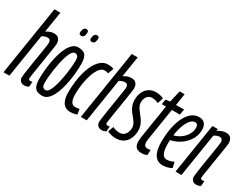

<svg xmlns="http://www.w3.org/2000/svg" viewBox="-76 -1253 2286 1776"><g transform="rotate(30 1066.5 -365.0)"><path d="M230.2 -73.5Q230.2 -64 235.1 -58.9Q240 -53.8 251.2 -53.8Q255.3 -53.8 259.9 -54.5Q264.4 -55.2 271.3 -58.3L267.2 -3.3Q255.3 3.6 243.6 6.8Q231.9 10 219.9 10Q203.7 10 191.3 3Q178.9 -4 171.7 -16.3Q164.5 -28.7 164.5 -44.4Q164.5 -53.7 168.7 -84.8Q172.9 -115.8 179.6 -159.2Q186.3 -202.5 193.9 -249.4Q201.4 -296.3 208.1 -338.4Q214.9 -380.4 219 -408.6Q223.2 -436.9 223.2 -442.3Q223.2 -459.7 215.9 -471.2Q208.6 -482.6 187 -482.6Q180.2 -482.6 169.9 -480.1Q159.7 -477.5 149.6 -473.2Q139.5 -469 131.7 -462.5L58.3 0H-5L112.3 -740H175.6L140.3 -517.9Q153.8 -527.4 167.6 -533.6Q181.4 -539.9 195.7 -543Q210 -546.2 223.5 -546.2Q247.1 -546.2 261.8 -536.7Q276.5 -527.3 283.6 -510.4Q290.7 -493.5 290.7 -470.4Q290.7 -464.1 286.1 -434.2Q281.6 -404.3 274.7 -361.2Q267.8 -318 260.5 -270.6Q253.1 -223.2 246.2 -180.6Q239.3 -137.9 234.8 -108.7Q230.2 -79.6 230.2 -73.5Z M412 10Q377.5 10 355.3 -1.4Q333.1 -12.8 322.6 -40.6Q312.1 -68.4 312.1 -116.5Q312.1 -152.9 315.8 -198.3Q319.4 -243.6 327.5 -292.1Q335.6 -340.5 348.8 -385.8Q362 -431.1 380.6 -467Q399.3 -503 424.1 -524.4Q448.9 -545.8 480.6 -545.8Q515.8 -545.8 538 -534.6Q560.2 -523.4 570.3 -496Q580.5 -468.7 580.5 -420Q580.5 -383.5 576.9 -337.9Q573.3 -292.2 565.1 -243.8Q557 -195.3 543.8 -150.3Q530.7 -105.4 512 -69.1Q493.3 -32.8 468.5 -11.4Q443.8 10 412 10ZM413.3 -51Q431.3 -51 446.3 -72.7Q461.3 -94.4 472.8 -130Q484.3 -165.5 493.2 -207.5Q502.2 -249.5 508.3 -291.5Q514.3 -333.5 517 -367.8Q519.7 -402.1 519.7 -420.7Q519.7 -461.9 508.9 -473.3Q498.2 -484.8 480 -484.8Q461.9 -484.8 447 -463.1Q432 -441.4 420.5 -405.8Q409 -370.3 400 -328.3Q391.1 -286.3 385 -244.3Q378.9 -202.3 376.2 -168.5Q373.5 -134.7 373.5 -115.7Q373.5 -75 384.3 -63Q395.1 -51 413.3 -51ZM562.2 -650.9Q549.4 -650.9 542.9 -658.2Q536.4 -665.6 538.9 -684.5Q541.7 -707.8 550.9 -718.7Q560.2 -729.7 574.7 -729.7Q588.1 -729.7 594.3 -721.8Q600.5 -714 597.7 -694.1Q595.2 -671.1 586.1 -661Q577.1 -650.9 562.2 -650.9ZM448.1 -650.9Q435 -650.9 428.8 -658.2Q422.6 -665.6 425.1 -684.5Q427.9 -706.4 436.6 -718Q445.3 -729.7 460.5 -729.7Q473.7 -729.7 480.2 -721.8Q486.7 -714 483.9 -694.1Q481.4 -671.1 472.2 -661Q462.9 -650.9 448.1 -650.9Z M711.8 10Q678.1 10 654.4 -7.1Q630.7 -24.2 618.6 -57.2Q606.5 -90.1 606.5 -137.3Q606.5 -221.7 619.6 -295.7Q632.8 -369.7 657.9 -426.1Q683.1 -482.5 718.4 -514.4Q753.6 -546.2 798.2 -546.2Q810.1 -546.2 820.3 -545.1Q830.4 -544 840.5 -541.8Q850.6 -539.7 860.5 -536.1L838 -475.3Q826.1 -479.9 817.1 -481.3Q808 -482.6 795.8 -482.6Q769.9 -482.6 747 -455Q724.1 -427.3 707.2 -380.4Q690.3 -333.4 680.7 -275.2Q671 -217.1 671 -155Q671 -122.2 677.4 -99.3Q683.8 -76.5 696.5 -64.7Q709.3 -52.9 729.4 -52.9Q737.1 -52.9 745.2 -53.6Q753.3 -54.3 761.3 -55.8Q769.3 -57.3 774.9 -58.6L782.9 -2.3Q773.4 0.9 761.7 3.8Q750 6.8 737.4 8.4Q724.9 10 711.8 10Z M1056.2 -73.5Q1056.2 -64 1061.1 -58.9Q1066 -53.8 1077.2 -53.8Q1081.3 -53.8 1085.9 -54.5Q1090.4 -55.2 1097.3 -58.3L1093.2 -3.3Q1081.3 3.6 1069.6 6.8Q1057.9 10 1045.9 10Q1029.7 10 1017.3 3Q1004.9 -4 997.7 -16.3Q990.5 -28.7 990.5 -44.4Q990.5 -53.7 994.7 -84.8Q998.9 -115.8 1005.6 -159.2Q1012.3 -202.5 1019.9 -249.4Q1027.4 -296.3 1034.1 -338.4Q1040.9 -380.4 1045 -408.6Q1049.2 -436.9 1049.2 -442.3Q1049.2 -459.7 1041.9 -471.2Q1034.6 -482.6 1013 -482.6Q1006.2 -482.6 995.9 -480.1Q985.7 -477.5 975.6 -473.2Q965.5 -469 957.7 -462.5L884.3 0H821L938.3 -740H1001.6L966.3 -517.9Q979.8 -527.4 993.6 -533.6Q1007.4 -539.9 1021.7 -543Q1036 -546.2 1049.5 -546.2Q1073.1 -546.2 1087.8 -536.7Q1102.5 -527.3 1109.6 -510.4Q1116.7 -493.5 1116.7 -470.4Q1116.7 -464.1 1112.1 -434.2Q1107.6 -404.3 1100.7 -361.2Q1093.8 -318 1086.5 -270.6Q1079.1 -223.2 1072.2 -180.6Q1065.3 -137.9 1060.8 -108.7Q1056.2 -79.6 1056.2 -73.5Z M1107 -11.2 1128.4 -69.5Q1139.7 -63.9 1152.3 -59.9Q1164.9 -56 1178.2 -53.9Q1191.5 -51.8 1203.3 -51.8Q1229.7 -51.8 1247.4 -65.5Q1265.1 -79.2 1274.1 -101.2Q1283.1 -123.1 1283.1 -147.1Q1283.1 -165.3 1277.2 -180.9Q1271.2 -196.5 1261.5 -210.6Q1251.8 -224.7 1239.7 -238.7Q1227.7 -252.7 1215.8 -267.9Q1203.9 -283 1194.2 -300.9Q1184.5 -318.8 1178.5 -340.8Q1172.6 -362.9 1172.6 -390Q1172.6 -418.6 1180.7 -446.1Q1188.7 -473.6 1205.9 -496.5Q1223.1 -519.3 1249.6 -532.8Q1276.1 -546.2 1312.5 -546.2Q1336.9 -546.2 1358.4 -540.8Q1380 -535.3 1393.1 -527.1L1373.5 -466.7Q1364 -471.3 1352.9 -474.9Q1341.8 -478.6 1330.9 -480.9Q1319.9 -483.2 1307.6 -483.2Q1284.6 -483.2 1267.8 -471.3Q1251 -459.3 1242.7 -439.9Q1234.4 -420.5 1234.4 -396.7Q1234.4 -378.5 1240.3 -362.8Q1246.2 -347.1 1256.2 -332.4Q1266.1 -317.7 1278 -303Q1289.8 -288.3 1301.7 -272.6Q1313.5 -257 1323.5 -239.1Q1333.4 -221.2 1339.3 -200.3Q1345.3 -179.4 1345.3 -154.3Q1345.3 -127.2 1339.2 -102.5Q1333.2 -77.8 1321.7 -57.3Q1310.2 -36.9 1292.9 -22Q1275.6 -7.1 1252.5 1.4Q1229.4 10 1200.9 10Q1171.8 10 1148.9 4.5Q1126 -1.1 1107 -11.2Z M1533.4 -58.3 1530.7 -2.6Q1516.5 4.2 1501.4 7.1Q1486.2 10 1471 10Q1446.2 10 1429.4 1.5Q1412.5 -7.1 1403.6 -24.6Q1394.7 -42.2 1394.7 -69.4Q1394.7 -82.2 1396.3 -99.2Q1397.9 -116.1 1400.5 -132.2L1455.5 -476.9H1410.8L1419.9 -530.2L1465.7 -536.2L1495.1 -661.6H1548.1L1528.7 -536.2H1614.2L1604.1 -476.6H1518.5L1464.5 -138.7Q1463.5 -128.2 1462.3 -119.5Q1461.1 -110.7 1461.1 -103Q1461.1 -78.5 1471.3 -66.2Q1481.4 -53.9 1504.4 -53.9Q1511.2 -53.9 1518.3 -55.3Q1525.4 -56.6 1533.4 -58.3Z M1631.3 -276.9Q1650 -280 1667.9 -286.2Q1685.7 -292.3 1701.6 -301.4Q1743.2 -325.5 1769 -362.9Q1794.8 -400.3 1794.8 -443.2Q1794.8 -466.5 1785.9 -476.8Q1777.1 -487 1762.1 -487Q1730.5 -487 1703.1 -448.2Q1675.8 -409.4 1658.6 -341.1Q1641.4 -272.8 1641.4 -184.5Q1641.4 -141 1648.7 -112.2Q1656 -83.4 1670.3 -69.1Q1684.6 -54.7 1704.9 -54.7Q1716.5 -54.7 1728.4 -56.7Q1740.4 -58.7 1753.2 -63.2Q1766.1 -67.6 1780 -74.2L1793.4 -15.2Q1773.2 -2.5 1746.9 3.8Q1720.7 10 1697.7 10Q1659.3 10 1633.2 -11.2Q1607.1 -32.5 1594.2 -73.8Q1581.3 -115.1 1581.3 -174.2Q1581.3 -252.6 1594.3 -320.3Q1607.3 -388.1 1632 -438.7Q1656.8 -489.3 1692 -517.8Q1727.2 -546.2 1771.9 -546.2Q1799.9 -546.2 1818 -534.9Q1836.1 -523.6 1844.6 -503.5Q1853.1 -483.3 1853.1 -457.1Q1853.1 -389.9 1813.4 -335.1Q1773.7 -280.3 1712.1 -250.2Q1690.3 -239.8 1666.8 -232.9Q1643.3 -226.1 1620.2 -222.9Z M1917.6 -536.2H1975.6L1972 -514.7Q1986.4 -525.4 2001.4 -532.1Q2016.4 -538.9 2031.7 -542.5Q2046.9 -546.2 2060.5 -546.2Q2095.9 -546.2 2112.1 -525.1Q2128.3 -504 2128.3 -470.4Q2128.3 -464.1 2123.8 -434.2Q2119.2 -404.3 2112.3 -361.2Q2105.5 -318 2097.9 -270.6Q2090.4 -223.2 2083.5 -180.6Q2076.6 -137.9 2072.1 -108.7Q2067.6 -79.6 2067.6 -73.5Q2067.6 -64 2072.1 -58.9Q2076.6 -53.8 2087.8 -53.8Q2091.9 -53.8 2096.5 -54.5Q2101 -55.2 2107.9 -58.3L2103.8 -3.3Q2092.9 3.6 2080.5 6.8Q2068.2 10 2056.2 10Q2040 10 2027.8 2.9Q2015.5 -4.3 2008.8 -16.2Q2002.1 -28.1 2002.1 -42.9Q2002.1 -53.1 2006.3 -84.6Q2010.5 -116.2 2017.2 -159.4Q2024 -202.5 2031.5 -249.1Q2039 -295.7 2045.8 -337.6Q2052.5 -379.5 2056.7 -407.9Q2060.9 -436.3 2060.9 -442.3Q2060.9 -459.7 2053.2 -471.5Q2045.5 -483.3 2023.9 -483.3Q2016.8 -483.3 2006.7 -480.8Q1996.6 -478.2 1986.9 -473.6Q1977.1 -469 1969.3 -462.5L1896 0H1832.6Z"/></g></svg>

Font: Georama
Style: Italic
Weight: 400
Width: 2
Italic angle: -9°
Designer: Jean-Baptiste Levee
Foundry: Production Type
Version: Version 1.000